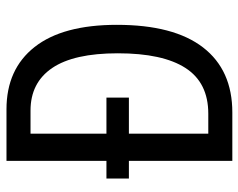

<svg xmlns="http://www.w3.org/2000/svg" viewBox="-94 -660 754 607"><g transform="rotate(-90 283.5 -357.0)"><path d="M241 -714Q368 -714 438 -625Q508 -536 508 -365Q508 -185 436.5 -92.5Q365 0 231 0H78V-327H22V-398H78V-714ZM237 -638H164V-398H278V-327H164V-76H227Q325 -76 371.5 -148Q418 -220 418 -362Q418 -501 371.5 -569.5Q325 -638 237 -638Z"/></g></svg>

Font: Avrile Sans Condensed
Style: Regular
Weight: 400
Width: 3
Designer: Monotype Design Team
Foundry: Monotype Imaging Inc.
Version: Version 2.001;September 10, 2019;FontCreator 11.5.0.2425 64-